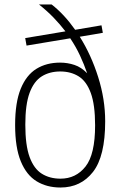

<svg xmlns="http://www.w3.org/2000/svg" viewBox="-20 -828 538 857"><path d="M250 9Q189 9 143.5 -18.8Q98 -46.5 72.8 -108Q47.5 -169.5 47.5 -270Q47.5 -370.5 72.5 -431.8Q97.5 -493 142.5 -520.8Q187.5 -548.5 248 -548.5Q281.5 -548.5 312.2 -538.2Q343 -528 369 -501Q355.5 -540.5 337.2 -579.8Q319 -619 293.5 -657L98.5 -624.5L92.5 -658L272 -688Q248 -719.5 219 -749.5Q190 -779.5 154 -808H210.5Q266.5 -764.5 315.5 -695L433 -715L439 -681.5L336 -664Q387 -583 418.2 -484Q449.5 -385 449.5 -286.5Q449.5 -130 395 -60.5Q340.5 9 250 9ZM250 -30.5Q319 -30.5 361.8 -84.8Q404.5 -139 404.5 -268.5Q404.5 -360.5 385.2 -413Q366 -465.5 331 -487.2Q296 -509 249 -509Q201.5 -509 166.5 -487.2Q131.5 -465.5 112.2 -413.8Q93 -362 93 -271.5Q93 -179.5 112.2 -127Q131.5 -74.5 166.8 -52.5Q202 -30.5 250 -30.5Z"/></svg>

Font: Encode Sans Semi Condensed ExtraLight
Style: Regular
Weight: 200
Width: 4
Designer: Multiple Designers
Foundry: Impallari Type
Version: Version 3.000; ttfautohint (v1.8.3) -l 8 -r 50 -G 200 -x 14 